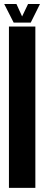

<svg xmlns="http://www.w3.org/2000/svg" viewBox="-32 -914 214 934"><path d="M11.5 0H140V-785H11.5ZM34.5 -804H117.5L162.5 -894.5H104.5L75.5 -834L48 -894.5H-11.5Z"/></svg>

Font: Anybody UltraCondensed
Style: Bold
Weight: 700
Width: 1
Version: Version 1.113;gftools[0.9.25]